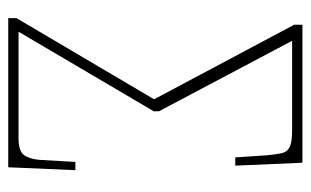

<svg xmlns="http://www.w3.org/2000/svg" viewBox="-164 -590 754 466"><g transform="rotate(90 213.0 -357.0)"><path d="M24 0V-20L221 -354L40 -694V-714H375L382 -551H362L357 -626Q355 -649 352 -663Q349 -677 337 -683Q325 -689 297 -689H79L250 -366V-353L57 -25H315Q347 -25 356.5 -38.5Q366 -52 368 -76L373 -163H393L386 0Z"/></g></svg>

Font: Noto Serif Condensed Thin
Style: Regular
Weight: 100
Width: 3
Designer: Monotype Design Team
Foundry: Monotype Imaging Inc.
Version: Version 2.013; ttfautohint (v1.8.4.7-5d5b)